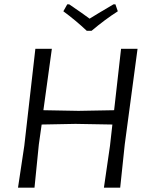

<svg xmlns="http://www.w3.org/2000/svg" viewBox="-20 -865 693 885"><path d="M614 -640 555 -199 534 0H459L487 -193L498 -291L328 -294L172 -291L159 -199L139 0H63L92 -193L143 -640H219L180 -357L342 -354L506 -357L538 -640ZM523 -813Q465 -776 402 -723H380Q329 -771 272 -813L290 -845H299Q368 -798 393 -779Q423 -798 503 -845H512Z"/></svg>

Font: Alegreya Sans SC
Style: Italic
Weight: 400
Italic angle: -7°
Designer: Juan Pablo del Peral
Foundry: Huerta Tipografica
Version: Version 2.008; ttfautohint (v1.6)